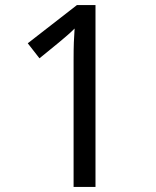

<svg xmlns="http://www.w3.org/2000/svg" viewBox="-20 -734 612 754"><path d="M355 0H269V-499Q269 -542 270 -568Q271 -594 273 -622Q257 -606 244 -595Q231 -584 211 -567L135 -505L89 -564L282 -714H355Z"/></svg>

Font: Noto Sans Old Italic
Style: Regular
Weight: 400
Designer: Monotype Design Team
Foundry: Monotype Imaging Inc.
Version: Version 2.003; ttfautohint (v1.8.4.7-5d5b)